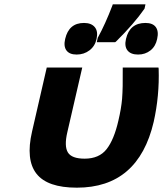

<svg xmlns="http://www.w3.org/2000/svg" viewBox="-20 -858 754 887"><path d="M713 -540Q717 -415 690 -295Q619 9 335 9Q199 9 148.5 -55.5Q98 -120 128 -250L196 -546H360L291 -247Q276 -183 293.5 -154Q311 -125 371 -125Q438 -125 472.5 -169Q507 -213 527 -301Q540 -356 544 -401Q548 -452 547 -537V-546H712ZM426 -678Q419 -645 393.5 -625.5Q368 -606 334 -606Q301 -606 287 -625Q273 -644 281 -678Q298 -752 368 -752Q402 -752 418 -732.5Q434 -713 426 -678ZM706 -678Q699 -644 675 -625Q651 -606 618 -606Q584 -606 569 -625Q554 -644 562 -678Q579 -752 652 -752Q686 -752 700 -732.5Q714 -713 706 -678ZM432 -685 433 -686Q466 -746 499 -832L501 -838H652L648 -819L647 -817Q599 -748 516 -666L512 -663H427Z"/></svg>

Font: Passageway
Style: BdIt
Weight: 700
Foundry: Ascender Corporation
Version: Version 1.11